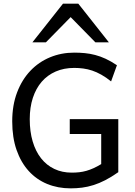

<svg xmlns="http://www.w3.org/2000/svg" viewBox="-20 -1011 733 1043"><path d="M622.6 -75.7Q585 -49.3 551.8 -32.2Q518.6 -15.1 487.3 -5.4Q456.1 4.4 425.8 8.3Q395.5 12.2 363.8 12.2Q294.4 12.2 236.3 -11.7Q178.2 -35.6 136 -82Q93.8 -128.4 70.1 -196Q46.4 -263.7 46.4 -351.6Q46.4 -439.5 72.8 -508.8Q99.1 -578.1 144.8 -626.2Q190.4 -674.3 251.7 -699.7Q313 -725.1 383.3 -725.1Q413.1 -725.1 440.9 -722.4Q468.8 -719.7 496.8 -712.4Q524.9 -705.1 554 -691.7Q583 -678.2 615.2 -656.7L583.5 -568.8Q556.2 -590.8 530.5 -605.2Q504.9 -619.6 480.5 -627.7Q456.1 -635.7 431.9 -638.9Q407.7 -642.1 383.3 -642.1Q327.6 -642.1 282.7 -622.6Q237.8 -603 206.5 -566.9Q175.3 -530.8 158.4 -479.2Q141.6 -427.7 141.6 -363.8Q141.6 -296.4 157.5 -242.7Q173.3 -189 203.1 -151.1Q232.9 -113.3 275.1 -93.3Q317.4 -73.2 369.6 -73.2Q391.6 -73.2 410.9 -75.4Q430.2 -77.6 449.2 -83Q468.3 -88.4 487.8 -97.2Q507.3 -106 529.8 -119.6V-283.2H358.9V-363.8H622.6ZM156.2 -781.2 322.3 -991.2H405.3L571.3 -781.2H498L363.8 -918L229.5 -781.2Z"/></svg>

Font: Andika Am
Style: Regular
Weight: 400
Designer: Victor Gaultney, Annie Olsen, Julie Remington, Don Collingsworth, Eric Hays, Becca Hirsbrunner
Foundry: SIL International
Version: Version 5.000